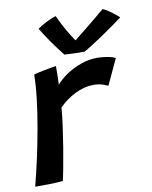

<svg xmlns="http://www.w3.org/2000/svg" viewBox="-85 -824 703 889"><g transform="rotate(-10 266.0 -379.0)"><path d="M198 -445Q218.5 -469 250 -489.8Q281.5 -510.5 318.5 -523.5Q355.5 -536.5 392.5 -536.5Q417.5 -536.5 443 -531.8Q468.5 -527 479 -520L423 -400Q412.5 -405 395.8 -410.5Q379 -416 353.5 -416Q312 -416 267.5 -393.8Q223 -371.5 191.5 -338Q189 -304.5 182.5 -256.2Q176 -208 167.8 -157.5Q159.5 -107 151.5 -65Q143.5 -23 138.5 -2.5Q111.5 0.5 75.2 1.2Q39 2 8 1.5Q23 -55.5 37.8 -123Q52.5 -190.5 65 -260Q77.5 -329.5 85.2 -394.2Q93 -459 93.5 -511Q111.5 -516 134 -520.5Q156.5 -525 175 -528.2Q193.5 -531.5 199.5 -532Q199.5 -514 199.2 -487Q199 -460 198 -445ZM458 -754.5Q471.5 -749 487.2 -738Q503 -727 515.8 -716.5Q528.5 -706 532 -702.5Q491 -672 452.8 -645.8Q414.5 -619.5 385 -600.8Q355.5 -582 341.5 -574.5Q321 -574.5 292.5 -575.2Q264 -576 247.5 -577.5Q223 -608 199.2 -641.5Q175.5 -675 150.5 -715.5Q164.5 -726.5 190.5 -740Q216.5 -753.5 238.5 -760Q249 -736 263 -710Q277 -684 290 -663.2Q303 -642.5 310 -633.5Q324 -644.5 349.2 -665Q374.5 -685.5 403.8 -709.2Q433 -733 458 -754.5Z"/></g></svg>

Font: Grandstander Medium
Style: Italic
Weight: 500
Italic angle: -15°
Designer: Tyler Finck
Foundry: Etcetera Type Co
Version: Version 1.200; ttfautohint (v1.8.3)